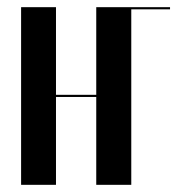

<svg xmlns="http://www.w3.org/2000/svg" viewBox="-20 -515 502 535"><path d="M38.8 -495V0H136V-244.8H248.2V0H345.8V-495H248.2V-250.8H136V-495ZM343.8 -489H453.8V-495H343.8Z"/></svg>

Font: Moniqa Black
Style: Regular
Weight: 900
Designer: Rajesh Rajput
Foundry: Rajesh Rajput
Version: Version 1.000